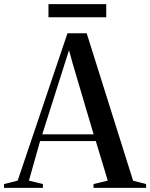

<svg xmlns="http://www.w3.org/2000/svg" viewBox="-48 -909 728 929"><path d="M37.5 -35 278.5 -748H371.5L596 -34.5L659 -18.5V0H404.5V-18.5L473.5 -35L415.5 -226.5H146L92 -35L159.5 -18.5V0H-28.5V-18.5ZM405 -259 303.5 -602 286 -666 265.5 -602 156.5 -259ZM466 -889V-825.5H186.5V-889Z"/></svg>

Font: Merriweather 144pt
Style: Regular
Weight: 400
Version: Version 2.100